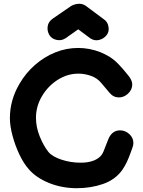

<svg xmlns="http://www.w3.org/2000/svg" viewBox="-20 -977 750 1009"><path d="M384 12Q457 12 521 -10Q585 -32 622 -83Q637 -105 646.5 -125.5Q656 -146 666 -173L675 -198Q681 -213 681 -225Q681 -253 659.5 -272.5Q638 -292 611 -292Q572 -292 552 -252L536 -212Q524 -177 514 -163Q500 -144 472 -133Q444 -122 404 -122Q351 -122 303 -138Q255 -154 235 -178Q209 -210 189 -259.5Q169 -309 169 -358Q169 -418 200.5 -471.5Q232 -525 284 -558Q335 -590 392 -590Q426 -590 459 -578Q492 -566 512 -541L556 -489Q576 -465 605 -465Q632 -465 653.5 -485.5Q675 -506 675 -533Q675 -556 652 -583Q623 -619 601.5 -641Q580 -663 558 -677Q536 -691 507 -703Q450 -725 391 -725Q328 -725 270 -701.5Q212 -678 163.5 -635.5Q115 -593 82 -536Q32 -451 32 -356Q32 -315 46 -263Q60 -211 82.5 -164Q105 -117 131 -88Q171 -42 238.5 -15Q306 12 384 12ZM279 -767Q304 -762 326 -777L391 -823L454 -776Q476 -761 500.5 -767Q525 -773 540 -792Q555 -811 550 -837Q546 -863 524 -877L430 -947Q409 -961 384 -956Q382 -955 379 -955Q376 -955 374 -954Q363 -951 353 -945L257 -879Q234 -863 230.5 -838.5Q227 -814 239.5 -793Q252 -772 279 -767Z"/></svg>

Font: Balsamiq Sans
Style: Bold
Weight: 700
Designer: Michael Angeles
Foundry: Balsamiq SRL
Version: Version 1.020; ttfautohint (v1.8.4.7-5d5b);gftools[0.9.26]